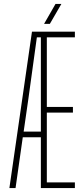

<svg xmlns="http://www.w3.org/2000/svg" viewBox="-20 -962 428 982"><path d="M28 0 143.5 -800H363V-771H219.5V-415H353V-386H219.5V-29H363V0H189V-260H96.5L59.5 0ZM101 -289H189V-771H168.5L125.5 -459ZM205.5 -840 264 -942H294L235 -840Z"/></svg>

Font: Big Shoulders Display Thin ExtraLight
Style: Regular
Weight: 250
Version: Version 2.002